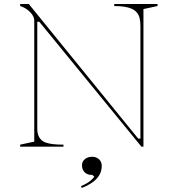

<svg xmlns="http://www.w3.org/2000/svg" viewBox="-20 -728 852 953"><path d="M80 0V-10L150 -25V-626Q150 -647 129.5 -668Q109 -689 80 -698V-708H123L666 -40H677V-600Q677 -622 673 -638Q669 -654 659.5 -665.5Q650 -677 635 -684Q620 -691 598 -694.5Q576 -698 547 -698V-708H762V-698L692 -683V0H682L175 -620H165V-89Q165 -71 169.5 -58Q174 -45 183 -35.5Q192 -26 207 -20.5Q222 -15 244 -12.5Q266 -10 295 -10V0ZM386 205 382 196Q396 190 408.5 183Q421 176 431.5 167Q442 158 448 149L438 140H434Q420 140 409.5 134Q399 128 393 117.5Q387 107 387 93Q387 80 393.5 70.5Q400 61 411.5 55.5Q423 50 437 50Q451 50 462 56Q473 62 479 72Q485 82 485 95Q485 113 479 128.5Q473 144 460.5 158Q448 172 429.5 183.5Q411 195 386 205Z"/></svg>

Font: Kalnia Thin
Style: Regular
Weight: 250
Designer: Frida Medrano
Foundry: Frida Medrano
Version: Version 1.105